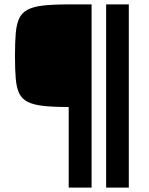

<svg xmlns="http://www.w3.org/2000/svg" viewBox="-20 -708 677 872"><path d="M292 144V-222Q222 -222 177 -227Q132 -232 105.5 -245.5Q79 -259 67 -284.5Q55 -310 51.5 -351.5Q48 -393 48 -454Q48 -515 51.5 -556.5Q55 -598 67 -624Q79 -650 105.5 -664Q132 -678 177 -683Q222 -688 292 -688H396V144ZM462 144V-688H565V144Z"/></svg>

Font: Saira Thin
Style: Bold
Weight: 700
Version: Version 1.101